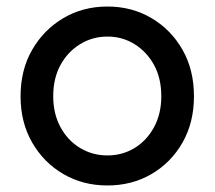

<svg xmlns="http://www.w3.org/2000/svg" viewBox="-20 -558 657 588"><path d="M574 -263Q574 -183 539 -121.5Q504 -60 444 -25Q384 10 309 10Q234 10 174 -25Q114 -60 78.5 -121.5Q43 -183 43 -263Q43 -344 78.5 -405.5Q114 -467 174 -502.5Q234 -538 309 -538Q384 -538 444 -502.5Q504 -467 539 -405.5Q574 -344 574 -263ZM474 -263Q474 -318 452 -358.5Q430 -399 392.5 -422.5Q355 -446 309 -446Q263 -446 225 -422.5Q187 -399 165 -358.5Q143 -318 143 -263Q143 -210 165 -169Q187 -128 225 -105Q263 -82 309 -82Q355 -82 392.5 -105Q430 -128 452 -169Q474 -210 474 -263Z"/></svg>

Font: Quicksand SemiBold
Style: Regular
Weight: 600
Designer: Andrew Paglinawan
Foundry: Andrew Paglinawan
Version: Version 3.006